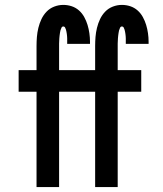

<svg xmlns="http://www.w3.org/2000/svg" viewBox="-20 -763 665 783"><path d="M129 0V-389H56V-477H129V-575Q129 -594 130.5 -612.5Q132 -631 136.5 -649.5Q141 -668 149 -685Q157 -702 170 -715.5Q183 -729 201 -736Q219 -743 238 -743Q256 -743 272.5 -737.5Q289 -732 302 -720.5Q315 -709 323.5 -693.5Q332 -678 337 -661.5Q342 -645 344.5 -627.5Q347 -610 347 -593V-584H254V-588Q254 -593 254 -597.5Q254 -602 254 -606.5Q254 -611 253.5 -615.5Q253 -620 252.5 -624.5Q252 -629 251 -633.5Q250 -638 249 -642Q248 -646 245.5 -650.5Q243 -655 238 -655Q233 -655 230.5 -649.5Q228 -644 226.5 -639Q225 -634 224.5 -628.5Q224 -623 223 -617.5Q222 -612 222 -607Q222 -602 221.5 -596.5Q221 -591 221 -585.5Q221 -580 221 -575V-477H317V-389H221V0ZM368 0V-389H295V-477H368V-575Q368 -594 369.5 -612.5Q371 -631 375.5 -649.5Q380 -668 388 -685Q396 -702 409 -715.5Q422 -729 440 -736Q458 -743 477 -743Q495 -743 511.5 -737.5Q528 -732 541 -720.5Q554 -709 562.5 -693.5Q571 -678 576 -661.5Q581 -645 583.5 -627.5Q586 -610 586 -593V-584H493V-588Q493 -593 493 -597.5Q493 -602 493 -606.5Q493 -611 492.5 -615.5Q492 -620 491.5 -624.5Q491 -629 490 -633.5Q489 -638 488 -642Q487 -646 484.5 -650.5Q482 -655 477 -655Q472 -655 469.5 -649.5Q467 -644 465.5 -639Q464 -634 463.5 -628.5Q463 -623 462 -617.5Q461 -612 461 -607Q461 -602 460.5 -596.5Q460 -591 460 -585.5Q460 -580 460 -575V-477H556V-389H460V0Z"/></svg>

Font: Iosevka Custom Semibold
Style: Regular
Weight: 600
Designer: Belleve Invis
Foundry: Belleve Invis
Version: Version 27.0.2; ttfautohint (v1.8.4)